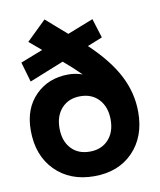

<svg xmlns="http://www.w3.org/2000/svg" viewBox="-84 -812 742 889"><g transform="rotate(-10 286.5 -367.5)"><path d="M34.2 -250Q34.2 -352.5 95.2 -413.8Q156.2 -475.1 250 -475.1Q283.2 -475.1 315.9 -463.9Q277.8 -502 234.9 -538.1L73.2 -473.1L45.9 -566.9L150.9 -607.9L94.2 -655.8L186 -745.1L283.2 -660.2L404.8 -708L433.1 -617.2L362.8 -588.9Q454.6 -502 496.8 -419.9Q539.1 -337.9 539.1 -248Q539.1 -131.8 470.5 -61Q401.9 9.8 288.1 9.8Q174.3 9.8 104.2 -61Q34.2 -131.8 34.2 -250ZM287.1 -106Q341.8 -106 374.5 -141.1Q407.2 -176.3 407.2 -234.9Q407.2 -294.4 374.5 -330.3Q341.8 -366.2 287.1 -366.2Q232.4 -366.2 199.7 -330.8Q167 -295.4 167 -236.8Q167 -176.8 199.5 -141.4Q231.9 -106 287.1 -106Z"/></g></svg>

Font: SUSE
Style: Bold
Weight: 700
Designer: Rene Bieder
Foundry: SUSE
Version: Version 1.000